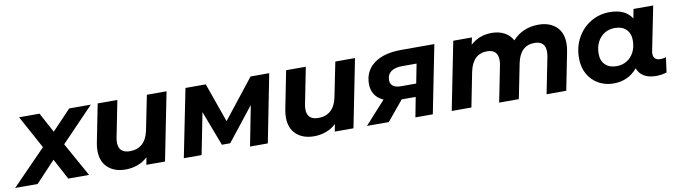

<svg xmlns="http://www.w3.org/2000/svg" viewBox="-85 -1018 5286 1499"><g transform="rotate(-10 2558.5 -269.0)"><path d="M383 -269 533 0H368L280 -165L125 0H-53L216 -276L73 -538H235L320 -380L470 -538H642Z M1242 -538 1135 0H987L998 -58Q963 -25 917.5 -8.5Q872 8 823 8Q735 8 682.5 -40Q630 -88 630 -175Q630 -208 637 -240L696 -538H852L795 -250Q791 -231 791 -211Q791 -127 881 -127Q940 -127 978.5 -161.5Q1017 -196 1031 -265L1086 -538Z M2056 -538 1950 0H1809L1871 -318L1661 -52H1595L1490 -329L1425 0H1284L1392 -538H1553L1663 -227L1908 -538Z M2736 -538 2629 0H2481L2492 -58Q2457 -25 2411.5 -8.5Q2366 8 2317 8Q2229 8 2176.5 -40Q2124 -88 2124 -175Q2124 -208 2131 -240L2190 -538H2346L2289 -250Q2285 -231 2285 -211Q2285 -127 2375 -127Q2434 -127 2472.5 -161.5Q2511 -196 2525 -265L2580 -538Z M3365 -538 3258 0H3120L3150 -157H3039L2909 0H2736L2899 -180Q2854 -200 2831 -235.5Q2808 -271 2808 -319Q2808 -422 2886 -480Q2964 -538 3102 -538ZM2968 -322Q2968 -259 3052 -259H3172L3202 -412H3088Q3030 -412 2999 -389Q2968 -366 2968 -322Z M4382 -364Q4382 -332 4375 -298L4316 0H4160L4217 -287Q4221 -307 4221 -328Q4221 -369 4199.5 -390Q4178 -411 4136 -411Q4023 -411 3995 -276L3940 0H3784L3841 -287Q3845 -307 3845 -327Q3845 -368 3823.5 -389.5Q3802 -411 3760 -411Q3647 -411 3618 -274L3564 0H3408L3515 -538H3663L3651 -482Q3721 -546 3820 -546Q3876 -546 3919.5 -523.5Q3963 -501 3985 -458Q4024 -501 4076 -523.5Q4128 -546 4190 -546Q4278 -546 4330 -498.5Q4382 -451 4382 -364Z M5128 -124 5112 -5Q5072 8 5027 8Q4969 8 4931.5 -15Q4894 -38 4880 -79Q4809 8 4690 8Q4627 8 4574 -21Q4521 -50 4489.5 -104.5Q4458 -159 4458 -233Q4458 -322 4497.5 -393.5Q4537 -465 4605 -505.5Q4673 -546 4755 -546Q4879 -546 4930 -465L4944 -538H5100L5030 -189Q5028 -181 5028 -167Q5028 -141 5042.5 -128.5Q5057 -116 5083 -116Q5110 -116 5128 -124ZM4896 -298Q4896 -353 4863.5 -385Q4831 -417 4773 -417Q4727 -417 4691 -394.5Q4655 -372 4635 -332Q4615 -292 4615 -240Q4615 -185 4647.5 -153Q4680 -121 4738 -121Q4784 -121 4820 -143.5Q4856 -166 4876 -206Q4896 -246 4896 -298Z"/></g></svg>

Font: Montserrat Alternates
Style: Bold Italic
Weight: 700
Italic angle: -11.3°
Designer: Julieta Ulanovsky
Foundry: Julieta Ulanovsky
Version: Version 7.200